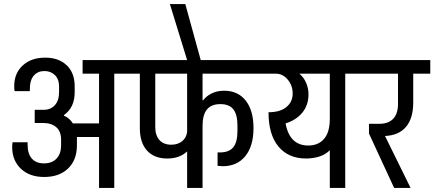

<svg xmlns="http://www.w3.org/2000/svg" viewBox="-20 -926 2140 946"><path d="M624 -563H543V0H468V-251H359V-237V-207Q358 -136 314.5 -95Q271 -54 198 -54Q125 -54 82.5 -95Q40 -136 40 -201Q40 -215 42 -225H116V-213Q116 -168 137 -144.5Q158 -121 197 -121Q235 -121 257.5 -143.5Q280 -166 281 -207V-237Q281 -279 257 -299.5Q233 -320 193 -320H151V-385H196Q229 -385 250 -407.5Q271 -430 271 -472V-500Q271 -536 250.5 -556Q230 -576 199 -576Q166 -576 146.5 -553.5Q127 -531 127 -487V-477H52Q50 -487 50 -501Q50 -565 92 -603.5Q134 -642 203 -642Q269 -642 308.5 -604.5Q348 -567 348 -500V-472Q348 -396 295 -359V-356Q322 -345 339 -318H468V-563H387V-630H624Z M978 -432H981Q997 -453 1023.5 -466Q1050 -479 1085 -479Q1152 -479 1190.5 -430.5Q1229 -382 1229 -295Q1229 -206 1188.5 -156.5Q1148 -107 1077 -107Q1068 -107 1052 -109V-175H1064Q1108 -175 1129 -200Q1150 -225 1150 -282V-305Q1150 -362 1129.5 -387.5Q1109 -413 1066 -413Q1021 -413 999.5 -386.5Q978 -360 978 -305V0H902V-180Q865 -145 804 -145Q740 -145 704.5 -184Q669 -223 669 -295V-563H604V-630H1276V-563H978ZM745 -563V-301Q745 -259 765.5 -236Q786 -213 824 -213Q855 -213 876.5 -229.5Q898 -246 902 -276V-563Z M978 -630V-563H894V-630H902L817 -906H893L969 -630Z M1767 -563H1681V0H1605V-186Q1585 -165 1554 -155Q1523 -145 1488 -145Q1401 -145 1352 -204Q1303 -263 1303 -373Q1360 -373 1391 -398.5Q1422 -424 1422 -465Q1422 -505 1397.5 -534Q1373 -563 1339 -563H1256V-630H1767ZM1605 -341V-563H1455Q1476 -546 1488 -518.5Q1500 -491 1500 -461Q1500 -408 1469.5 -371Q1439 -334 1387 -318Q1407 -209 1499 -209Q1548 -209 1576.5 -241.5Q1605 -274 1605 -341Z M2100 -563H2016V-421Q2016 -343 1980.5 -301Q1945 -259 1877 -256L2003 0H1922L1798 -268V-316H1849Q1894 -316 1917.5 -341Q1941 -366 1941 -414V-563H1747V-630H2100Z"/></svg>

Font: Pragati Narrow
Style: Regular
Weight: 400
Designer: Hector Gatti, Marcela Romero, Pablo Cosgaya and Nicolas Silva
Foundry: Omnibus-Type
Version: Version 1.010; ttfautohint (v1.3)